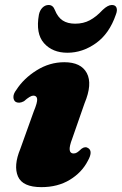

<svg xmlns="http://www.w3.org/2000/svg" viewBox="-20 -737 489 770"><path d="M275 -121.5Q282.5 -121.5 289 -125.5Q295.5 -129.5 307 -140.5Q322 -151.5 334.5 -142.5Q353.5 -129.5 332 -91.5Q308 -45 259.8 -15.8Q211.5 13.5 146 13.5Q70.5 13.5 52 -29.5Q33.5 -72.5 61.5 -140L115.5 -290.5Q130.5 -326.5 129 -340Q127.5 -353.5 113.5 -353.5Q101.5 -353.5 76 -331Q65.5 -325.5 57.5 -325.2Q49.5 -325 43.5 -328Q34 -334 33.8 -347.5Q33.5 -361 45.5 -376.5Q75 -422.5 127 -455Q179 -487.5 238 -487.5Q305 -487.5 328.2 -443.8Q351.5 -400 319 -322.5L270 -182Q257.5 -149.5 259.5 -135.5Q261.5 -121.5 275 -121.5ZM281.5 -642Q314.5 -642 340.2 -655.8Q366 -669.5 391.5 -697Q412.5 -717 428.5 -717Q443 -717 447.2 -706.2Q451.5 -695.5 444.5 -678Q418.5 -602 364.8 -563.8Q311 -525.5 250.5 -525.5Q190.5 -525.5 156.5 -563.8Q122.5 -602 136 -678Q139.5 -695.5 150.2 -706.2Q161 -717 175 -717Q192.5 -717 200 -697Q211.5 -668 231.2 -655Q251 -642 281.5 -642Z"/></svg>

Font: Fraunces 9pt S000 Black
Style: Italic
Weight: 900
Italic angle: -16°
Version: Version 1.000; ttfautohint (v1.8.3)